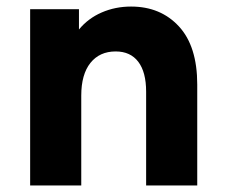

<svg xmlns="http://www.w3.org/2000/svg" viewBox="-20 -566 689 586"><path d="M72 -538H221V-476Q249 -510 290.5 -528Q332 -546 380 -546Q470 -546 526 -485.5Q582 -425 582 -308V0H426V-286Q426 -346 402 -377.5Q378 -409 333 -409Q284 -409 256 -374Q228 -339 228 -274V0H72Z"/></svg>

Font: Chess Sans
Style: Bold
Weight: 700
Designer: Wolf Bōese
Foundry: Wolf Bōese
Version: Version 7.223